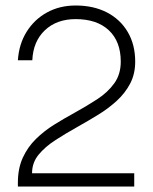

<svg xmlns="http://www.w3.org/2000/svg" viewBox="-20 -678 556 698"><path d="M96.5 -48H468V0H45V-13.5Q45 -66 63 -105Q81 -144 110.8 -173Q140.5 -202 177 -224.8Q213.5 -247.5 251 -268Q294.5 -292 333 -317Q371.5 -342 395.2 -374.8Q419 -407.5 419 -454Q419 -527 375.8 -567.8Q332.5 -608.5 255 -608.5Q186 -608.5 143.2 -568Q100.5 -527.5 97.5 -459H45Q49 -518 77 -562.8Q105 -607.5 151 -632.8Q197 -658 255 -658Q320 -658 368.8 -632.8Q417.5 -607.5 444.5 -561.5Q471.5 -515.5 471.5 -454Q471.5 -409 453.2 -374.2Q435 -339.5 404.8 -311.8Q374.5 -284 337.5 -261.2Q300.5 -238.5 263 -217.5Q220 -193.5 182 -169Q144 -144.5 120.2 -115.5Q96.5 -86.5 96.5 -48Z"/></svg>

Font: Overused Grotesk Light
Style: Regular
Weight: 300
Version: Version 0.004